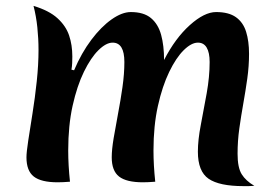

<svg xmlns="http://www.w3.org/2000/svg" viewBox="-20 -618 935 653"><path d="M232 -379Q257 -438 290.5 -482.5Q324 -527 359.5 -552Q395 -577 425 -577Q469 -577 493.5 -556.5Q518 -536 528 -499.5Q538 -463 538 -414Q576 -488 625.5 -532.5Q675 -577 715 -577Q758 -577 782.5 -559.5Q807 -542 817 -510Q827 -478 827 -435Q827 -393 821 -350.5Q815 -308 807.5 -266Q800 -224 794 -181.5Q788 -139 788 -95Q788 -48 802 -25.5Q816 -3 845 14Q835 15 826 15Q817 15 808 15Q726 15 689.5 -10Q653 -35 653 -102Q653 -142 663 -193.5Q673 -245 683 -301Q693 -357 693 -407Q693 -439 683 -456Q673 -473 653 -473Q631 -473 605 -447.5Q579 -422 555.5 -373.5Q532 -325 517 -257.5Q502 -190 502 -106Q502 -81 503.5 -54.5Q505 -28 508 0Q496 1 485.5 1.5Q475 2 466 2Q410 2 385 -17.5Q360 -37 360 -83Q360 -109 366.5 -148Q373 -187 381.5 -231.5Q390 -276 396.5 -321.5Q403 -367 403 -407Q403 -473 363 -473Q341 -473 315 -447.5Q289 -422 265.5 -374Q242 -326 227 -258.5Q212 -191 212 -106Q212 -81 213.5 -54.5Q215 -28 218 0Q206 1 195.5 1.5Q185 2 176 2Q120 2 95 -17.5Q70 -37 70 -83Q70 -100 76 -139.5Q82 -179 90.5 -232Q99 -285 105 -341.5Q111 -398 111 -448Q111 -487 107 -525Q103 -563 94 -598Q147 -582 175.5 -556Q204 -530 215 -497.5Q226 -465 226 -426Q226 -415 225.5 -403.5Q225 -392 223 -381Z"/></svg>

Font: Merienda
Style: Bold
Weight: 700
Designer: Eduardo Rodriguez Tunni
Foundry: Eduardo Rodriguez Tunni
Version: Version 2.001